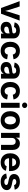

<svg xmlns="http://www.w3.org/2000/svg" viewBox="2365 -3167 812 5582"><g transform="rotate(90 2771.0 -376.0)"><path d="M212.9 0 13.7 -541H168.5L259.3 -262.2Q275.9 -210.4 288.3 -157.7Q300.8 -105 314 -48.8H281.7Q294.9 -105 307.4 -157.7Q319.8 -210.4 335.9 -262.2L425.3 -541H578.6L378.9 0Z M794.9 10.3Q743.2 10.3 702.1 -7.8Q661.1 -25.9 637.7 -61.8Q614.3 -97.7 614.3 -151.4Q614.3 -196.8 630.9 -227.3Q647.5 -257.8 676.3 -276.1Q705.1 -294.4 741.9 -304.2Q778.8 -314 819.3 -317.9Q866.2 -322.8 895.3 -326.9Q924.3 -331.1 937.5 -339.8Q950.7 -348.6 950.7 -366.2V-368.7Q950.7 -391.6 940.7 -407.5Q930.7 -423.3 911.6 -431.9Q892.6 -440.4 865.2 -440.4Q837.4 -440.4 816.7 -431.9Q795.9 -423.3 782.7 -408.9Q769.5 -394.5 764.2 -376.5L629.9 -395Q642.1 -443.8 674.1 -478Q706.1 -512.2 754.9 -530.3Q803.7 -548.3 866.2 -548.3Q911.6 -548.3 953.1 -537.6Q994.6 -526.9 1026.9 -504.6Q1059.1 -482.4 1077.9 -447.8Q1096.7 -413.1 1096.7 -364.7V0H957.5V-75.2H953.1Q939.9 -49.8 918.2 -30.5Q896.5 -11.2 866 -0.5Q835.4 10.3 794.9 10.3ZM835.9 -91.8Q870.6 -91.8 896.7 -105.5Q922.9 -119.1 937.3 -142.3Q951.7 -165.5 951.7 -193.8V-252Q945.3 -247.6 932.6 -243.7Q919.9 -239.7 904.3 -236.8Q888.7 -233.9 873 -231.4Q857.4 -229 844.2 -227.1Q817.4 -223.6 797.1 -215.1Q776.9 -206.5 765.4 -191.9Q753.9 -177.2 753.9 -155.8Q753.9 -134.8 764.4 -120.6Q774.9 -106.4 793.5 -99.1Q812 -91.8 835.9 -91.8Z M1460 10.7Q1378.4 10.7 1318.8 -24.2Q1259.3 -59.1 1226.8 -122.1Q1194.3 -185.1 1194.3 -268.6Q1194.3 -352.1 1226.8 -415.3Q1259.3 -478.5 1318.8 -513.4Q1378.4 -548.3 1460 -548.3Q1509.3 -548.3 1550.5 -535.4Q1591.8 -522.5 1623.5 -498.3Q1655.3 -474.1 1675.5 -439.9Q1695.8 -405.8 1702.6 -363.3L1565.9 -341.8Q1561.5 -362.8 1552.7 -379.6Q1543.9 -396.5 1530.8 -408.4Q1517.6 -420.4 1500.2 -426.8Q1482.9 -433.1 1461.4 -433.1Q1422.9 -433.1 1396.5 -412.4Q1370.1 -391.6 1356.7 -354.7Q1343.3 -317.9 1343.3 -269Q1343.3 -220.2 1356.7 -183.3Q1370.1 -146.5 1396.5 -125.5Q1422.9 -104.5 1461.4 -104.5Q1482.9 -104.5 1500.5 -111.1Q1518.1 -117.7 1531.5 -129.9Q1544.9 -142.1 1553.7 -159.7Q1562.5 -177.2 1566.9 -198.7L1703.6 -177.7Q1696.8 -134.3 1676.5 -99.6Q1656.2 -64.9 1624.5 -40.3Q1592.8 -15.6 1551 -2.4Q1509.3 10.7 1460 10.7Z M1962.9 10.3Q1911.1 10.3 1870.1 -7.8Q1829.1 -25.9 1805.7 -61.8Q1782.2 -97.7 1782.2 -151.4Q1782.2 -196.8 1798.8 -227.3Q1815.4 -257.8 1844.2 -276.1Q1873 -294.4 1909.9 -304.2Q1946.8 -314 1987.3 -317.9Q2034.2 -322.8 2063.2 -326.9Q2092.3 -331.1 2105.5 -339.8Q2118.7 -348.6 2118.7 -366.2V-368.7Q2118.7 -391.6 2108.6 -407.5Q2098.6 -423.3 2079.6 -431.9Q2060.5 -440.4 2033.2 -440.4Q2005.4 -440.4 1984.6 -431.9Q1963.9 -423.3 1950.7 -408.9Q1937.5 -394.5 1932.1 -376.5L1797.9 -395Q1810.1 -443.8 1842 -478Q1874 -512.2 1922.9 -530.3Q1971.7 -548.3 2034.2 -548.3Q2079.6 -548.3 2121.1 -537.6Q2162.6 -526.9 2194.8 -504.6Q2227.1 -482.4 2245.8 -447.8Q2264.6 -413.1 2264.6 -364.7V0H2125.5V-75.2H2121.1Q2107.9 -49.8 2086.2 -30.5Q2064.5 -11.2 2033.9 -0.5Q2003.4 10.3 1962.9 10.3ZM2003.9 -91.8Q2038.6 -91.8 2064.7 -105.5Q2090.8 -119.1 2105.2 -142.3Q2119.6 -165.5 2119.6 -193.8V-252Q2113.3 -247.6 2100.6 -243.7Q2087.9 -239.7 2072.3 -236.8Q2056.6 -233.9 2041 -231.4Q2025.4 -229 2012.2 -227.1Q1985.4 -223.6 1965.1 -215.1Q1944.8 -206.5 1933.3 -191.9Q1921.9 -177.2 1921.9 -155.8Q1921.9 -134.8 1932.4 -120.6Q1942.9 -106.4 1961.4 -99.1Q1980 -91.8 2003.9 -91.8Z M2627.9 10.7Q2546.4 10.7 2486.8 -24.2Q2427.2 -59.1 2394.8 -122.1Q2362.3 -185.1 2362.3 -268.6Q2362.3 -352.1 2394.8 -415.3Q2427.2 -478.5 2486.8 -513.4Q2546.4 -548.3 2627.9 -548.3Q2677.2 -548.3 2718.5 -535.4Q2759.8 -522.5 2791.5 -498.3Q2823.2 -474.1 2843.5 -439.9Q2863.8 -405.8 2870.6 -363.3L2733.9 -341.8Q2729.5 -362.8 2720.7 -379.6Q2711.9 -396.5 2698.7 -408.4Q2685.5 -420.4 2668.2 -426.8Q2650.9 -433.1 2629.4 -433.1Q2590.8 -433.1 2564.5 -412.4Q2538.1 -391.6 2524.7 -354.7Q2511.2 -317.9 2511.2 -269Q2511.2 -220.2 2524.7 -183.3Q2538.1 -146.5 2564.5 -125.5Q2590.8 -104.5 2629.4 -104.5Q2650.9 -104.5 2668.5 -111.1Q2686 -117.7 2699.5 -129.9Q2712.9 -142.1 2721.7 -159.7Q2730.5 -177.2 2734.9 -198.7L2871.6 -177.7Q2864.7 -134.3 2844.5 -99.6Q2824.2 -64.9 2792.5 -40.3Q2760.7 -15.6 2719 -2.4Q2677.2 10.7 2627.9 10.7Z M2968.3 0V-541H3114.3V0ZM3041 -610.8Q3007.3 -610.8 2983.9 -633.1Q2960.4 -655.3 2960.4 -686.5Q2960.4 -718.3 2983.9 -740Q3007.3 -761.7 3041 -761.7Q3074.7 -761.7 3098.1 -740Q3121.6 -718.3 3121.6 -686.5Q3121.6 -655.3 3098.1 -633.1Q3074.7 -610.8 3041 -610.8Z M3478.5 10.7Q3397.5 10.7 3337.6 -24.2Q3277.8 -59.1 3245.1 -122.1Q3212.4 -185.1 3212.4 -268.6Q3212.4 -352.5 3245.1 -415.5Q3277.8 -478.5 3337.6 -513.4Q3397.5 -548.3 3478.5 -548.3Q3560.5 -548.3 3620.1 -513.4Q3679.7 -478.5 3712.2 -415.5Q3744.6 -352.5 3744.6 -268.6Q3744.6 -185.1 3712.2 -122.1Q3679.7 -59.1 3620.1 -24.2Q3560.5 10.7 3478.5 10.7ZM3478.5 -104.5Q3517.1 -104.5 3543.5 -125.7Q3569.8 -147 3583.3 -184.1Q3596.7 -221.2 3596.7 -269Q3596.7 -316.9 3583.3 -354Q3569.8 -391.1 3543.5 -412.1Q3517.1 -433.1 3478.5 -433.1Q3440.4 -433.1 3414.1 -412.1Q3387.7 -391.1 3374.5 -354.2Q3361.3 -317.4 3361.3 -269Q3361.3 -221.2 3374.5 -184.1Q3387.7 -147 3414.1 -125.7Q3440.4 -104.5 3478.5 -104.5Z M3989.3 -311V0H3843.3V-541H3981.9L3983.9 -404.8H3972.7Q3994.6 -473.1 4038.6 -510.7Q4082.5 -548.3 4151.9 -548.3Q4208.5 -548.3 4250.2 -523.9Q4292 -499.5 4315.2 -453.4Q4338.4 -407.2 4338.4 -343.3V0H4192.4V-317.4Q4192.4 -368.7 4166.5 -397.2Q4140.6 -425.8 4094.2 -425.8Q4063.5 -425.8 4039.8 -412.4Q4016.1 -398.9 4002.7 -373.5Q3989.3 -348.1 3989.3 -311Z M4704.6 10.7Q4621.6 10.7 4561.5 -23.4Q4501.5 -57.6 4469 -120.4Q4436.5 -183.1 4436.5 -268.1Q4436.5 -351.6 4469 -414.6Q4501.5 -477.5 4560.1 -512.9Q4618.7 -548.3 4697.3 -548.3Q4751.5 -548.3 4797.9 -531Q4844.2 -513.7 4879.2 -479Q4914.1 -444.3 4933.6 -392.8Q4953.1 -341.3 4953.1 -273.4V-232.4H4495.6V-324.7H4881.8L4814 -300.3Q4814 -342.3 4800.8 -373.3Q4787.6 -404.3 4762 -421.4Q4736.3 -438.5 4698.7 -438.5Q4661.1 -438.5 4634.8 -421.1Q4608.4 -403.8 4594.5 -374Q4580.6 -344.2 4580.6 -305.7V-241.2Q4580.6 -195.3 4596.2 -163.3Q4611.8 -131.3 4640.4 -115.2Q4668.9 -99.1 4707 -99.1Q4732.9 -99.1 4754.2 -106.4Q4775.4 -113.8 4790.3 -128.2Q4805.2 -142.6 4813 -163.6L4945.3 -143.1Q4932.6 -96.7 4899.7 -62.3Q4866.7 -27.8 4817.1 -8.5Q4767.6 10.7 4704.6 10.7Z M5265.6 10.7Q5199.7 10.7 5148.7 -8.3Q5097.7 -27.3 5065.7 -63.7Q5033.7 -100.1 5024.9 -151.4L5162.1 -170.9Q5171.9 -133.8 5198.2 -114.7Q5224.6 -95.7 5269 -95.7Q5310.5 -95.7 5334.5 -111.6Q5358.4 -127.4 5358.4 -151.4Q5358.4 -172.9 5341.1 -186.3Q5323.7 -199.7 5288.6 -207L5195.3 -226.1Q5116.7 -242.2 5077.9 -280.8Q5039.1 -319.3 5039.1 -380.4Q5039.1 -432.1 5067.1 -469.7Q5095.2 -507.3 5146.5 -527.8Q5197.8 -548.3 5266.1 -548.3Q5331.5 -548.3 5379.2 -529.8Q5426.8 -511.2 5455.8 -477.8Q5484.9 -444.3 5493.7 -397.9L5362.8 -378.9Q5356 -407.2 5332 -425.5Q5308.1 -443.8 5268.6 -443.8Q5232.4 -443.8 5208.5 -428.5Q5184.6 -413.1 5184.6 -388.7Q5184.6 -368.2 5200.4 -354.2Q5216.3 -340.3 5253.4 -332.5L5351.6 -313Q5430.7 -296.9 5469 -260.7Q5507.3 -224.6 5507.3 -166.5Q5507.3 -113.3 5476.6 -73.2Q5445.8 -33.2 5391.1 -11.2Q5336.4 10.7 5265.6 10.7Z"/></g></svg>

Font: Inter 17pt
Style: Bold
Weight: 700
Version: Version 4.001;git-66647c0bb